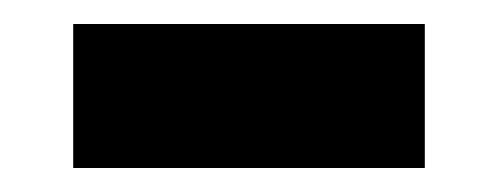

<svg xmlns="http://www.w3.org/2000/svg" viewBox="-20 -393 415 160"><path d="M41 -373H334V-253H41Z"/></svg>

Font: Fira Sans Condensed
Style: Bold
Weight: 700
Width: 3
Designer: bBox Type GmbH & Carrois Corporate GbR & Edenspiekermann AG
Foundry: bBox Type GmbH & Carrois Corporate GbR & Edenspiekermann AG
Version: Version 4.301